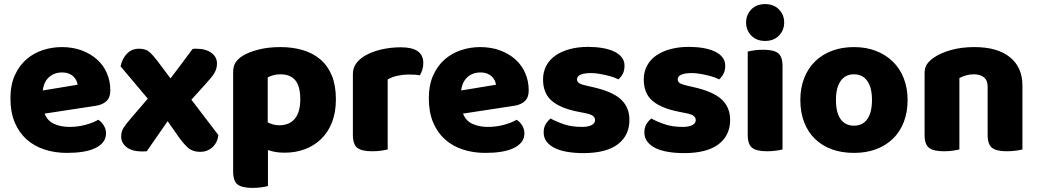

<svg xmlns="http://www.w3.org/2000/svg" viewBox="-20 -731 5068 938"><path d="M198 -176Q212 -140 245 -125.5Q278 -111 319 -111Q361 -111 399 -121.5Q437 -132 460 -146Q476 -136 487 -118Q498 -100 498 -80Q498 -55 484 -37Q470 -19 444.5 -7Q419 5 384 10.5Q349 16 307 16Q248 16 197.5 -0.5Q147 -17 110 -50Q73 -83 52 -133Q31 -183 31 -250Q31 -316 52.5 -363.5Q74 -411 109.5 -441.5Q145 -472 190 -486.5Q235 -501 282 -501Q335 -501 378.5 -485Q422 -469 453.5 -441Q485 -413 502 -374Q519 -335 519 -289Q519 -255 500 -237Q481 -219 447 -214ZM283 -377Q245 -377 219.5 -354Q194 -331 189 -289L359 -317Q358 -327 353 -337.5Q348 -348 339 -357Q330 -366 316 -371.5Q302 -377 283 -377Z M572 -64Q572 -88 583.5 -106.5Q595 -125 623 -157L702 -249L569 -407Q577 -445 600.5 -469Q624 -493 659 -493Q692 -493 710 -477Q728 -461 750 -432L813 -348Q840 -384 867 -419.5Q894 -455 921 -492Q926 -493 930 -493Q934 -493 938 -493Q985 -493 1012.5 -473Q1040 -453 1040 -421Q1040 -408 1037 -397Q1034 -386 1027.5 -374.5Q1021 -363 1009.5 -349.5Q998 -336 982 -318L915 -244L1047 -71Q1042 -33 1017 -11Q992 11 957 11Q919 10 896.5 -11Q874 -32 853 -62L799 -139L697 8Q692 8 686 8.5Q680 9 676 9Q625 9 598.5 -12Q572 -33 572 -64Z M1370 15Q1346 15 1326 11.5Q1306 8 1289 2V178Q1278 181 1257.5 184Q1237 187 1213 187Q1163 187 1141 170.5Q1119 154 1119 107V-380Q1119 -407 1130.5 -425Q1142 -443 1162 -456Q1193 -476 1241.5 -488.5Q1290 -501 1350 -501Q1410 -501 1460 -486Q1510 -471 1546 -440Q1582 -409 1601.5 -361Q1621 -313 1621 -246Q1621 -182 1602 -133.5Q1583 -85 1549 -52Q1515 -19 1469.5 -2Q1424 15 1370 15ZM1344 -119Q1394 -119 1420.5 -151Q1447 -183 1447 -246Q1447 -310 1422.5 -339Q1398 -368 1350 -368Q1331 -368 1315 -363.5Q1299 -359 1288 -353V-133Q1300 -127 1314 -123Q1328 -119 1344 -119Z M1874 -1Q1863 2 1842.5 5Q1822 8 1798 8Q1748 8 1726 -8.5Q1704 -25 1704 -72V-369Q1704 -398 1719 -419.5Q1734 -441 1760 -457Q1795 -478 1841.5 -489Q1888 -500 1939 -500Q2048 -500 2048 -423Q2048 -405 2043 -389.5Q2038 -374 2031 -363Q2012 -367 1976 -367Q1950 -367 1922.5 -361Q1895 -355 1874 -343Z M2242 -176Q2256 -140 2289 -125.5Q2322 -111 2363 -111Q2405 -111 2443 -121.5Q2481 -132 2504 -146Q2520 -136 2531 -118Q2542 -100 2542 -80Q2542 -55 2528 -37Q2514 -19 2488.5 -7Q2463 5 2428 10.5Q2393 16 2351 16Q2292 16 2241.5 -0.5Q2191 -17 2154 -50Q2117 -83 2096 -133Q2075 -183 2075 -250Q2075 -316 2096.5 -363.5Q2118 -411 2153.5 -441.5Q2189 -472 2234 -486.5Q2279 -501 2326 -501Q2379 -501 2422.5 -485Q2466 -469 2497.5 -441Q2529 -413 2546 -374Q2563 -335 2563 -289Q2563 -255 2544 -237Q2525 -219 2491 -214ZM2327 -377Q2289 -377 2263.5 -354Q2238 -331 2233 -289L2403 -317Q2402 -327 2397 -337.5Q2392 -348 2383 -357Q2374 -366 2360 -371.5Q2346 -377 2327 -377Z M3055 -145Q3055 -69 2998 -26Q2941 17 2830 17Q2788 17 2752 11Q2716 5 2690.5 -7.5Q2665 -20 2650.5 -39Q2636 -58 2636 -84Q2636 -108 2646 -124.5Q2656 -141 2670 -152Q2699 -136 2736.5 -123.5Q2774 -111 2823 -111Q2854 -111 2870.5 -120Q2887 -129 2887 -144Q2887 -158 2875 -166Q2863 -174 2835 -179L2805 -185Q2718 -202 2675.5 -238.5Q2633 -275 2633 -343Q2633 -380 2649 -410Q2665 -440 2694 -460Q2723 -480 2763.5 -491Q2804 -502 2853 -502Q2890 -502 2922.5 -496.5Q2955 -491 2979 -480Q3003 -469 3017 -451.5Q3031 -434 3031 -410Q3031 -387 3022.5 -370.5Q3014 -354 3001 -343Q2993 -348 2977 -353.5Q2961 -359 2942 -363.5Q2923 -368 2903.5 -371Q2884 -374 2868 -374Q2835 -374 2817 -366.5Q2799 -359 2799 -343Q2799 -332 2809 -325Q2819 -318 2847 -312L2878 -305Q2974 -283 3014.5 -244.5Q3055 -206 3055 -145Z M3547 -145Q3547 -69 3490 -26Q3433 17 3322 17Q3280 17 3244 11Q3208 5 3182.5 -7.5Q3157 -20 3142.5 -39Q3128 -58 3128 -84Q3128 -108 3138 -124.5Q3148 -141 3162 -152Q3191 -136 3228.5 -123.5Q3266 -111 3315 -111Q3346 -111 3362.5 -120Q3379 -129 3379 -144Q3379 -158 3367 -166Q3355 -174 3327 -179L3297 -185Q3210 -202 3167.5 -238.5Q3125 -275 3125 -343Q3125 -380 3141 -410Q3157 -440 3186 -460Q3215 -480 3255.5 -491Q3296 -502 3345 -502Q3382 -502 3414.5 -496.5Q3447 -491 3471 -480Q3495 -469 3509 -451.5Q3523 -434 3523 -410Q3523 -387 3514.5 -370.5Q3506 -354 3493 -343Q3485 -348 3469 -353.5Q3453 -359 3434 -363.5Q3415 -368 3395.5 -371Q3376 -374 3360 -374Q3327 -374 3309 -366.5Q3291 -359 3291 -343Q3291 -332 3301 -325Q3311 -318 3339 -312L3370 -305Q3466 -283 3506.5 -244.5Q3547 -206 3547 -145Z M3633 -479Q3644 -482 3664.5 -485Q3685 -488 3709 -488Q3759 -488 3781 -471.5Q3803 -455 3803 -408V-1Q3792 2 3771.5 5Q3751 8 3727 8Q3677 8 3655 -8.5Q3633 -25 3633 -72ZM3625 -621Q3625 -659 3650.5 -685Q3676 -711 3718 -711Q3760 -711 3785.5 -685Q3811 -659 3811 -621Q3811 -583 3785.5 -557Q3760 -531 3718 -531Q3676 -531 3650.5 -557Q3625 -583 3625 -621Z M4414 -243Q4414 -183 4395.5 -135Q4377 -87 4342.5 -53.5Q4308 -20 4260 -2Q4212 16 4152 16Q4092 16 4044 -1.5Q3996 -19 3961.5 -52.5Q3927 -86 3908.5 -134Q3890 -182 3890 -243Q3890 -302 3909 -350Q3928 -398 3962.5 -431.5Q3997 -465 4045 -483Q4093 -501 4152 -501Q4211 -501 4259 -482.5Q4307 -464 4341.5 -430.5Q4376 -397 4395 -349Q4414 -301 4414 -243ZM4152 -368Q4110 -368 4087 -335.5Q4064 -303 4064 -243Q4064 -180 4087 -148.5Q4110 -117 4152 -117Q4194 -117 4217 -149Q4240 -181 4240 -243Q4240 -303 4217 -335.5Q4194 -368 4152 -368Z M4975 -1Q4964 2 4943.5 5Q4923 8 4899 8Q4849 8 4827 -8.5Q4805 -25 4805 -72V-308Q4805 -339 4786.5 -353.5Q4768 -368 4738 -368Q4718 -368 4700.5 -363Q4683 -358 4667 -350V-1Q4656 2 4635.5 5Q4615 8 4591 8Q4541 8 4519 -8.5Q4497 -25 4497 -72V-373Q4497 -400 4508.5 -417Q4520 -434 4540 -448Q4574 -472 4625.5 -486.5Q4677 -501 4740 -501Q4853 -501 4914 -451.5Q4975 -402 4975 -313Z"/></svg>

Font: Baloo Bhai 2 ExtraBold
Style: Regular
Weight: 800
Designer: Supriya Tembe, Noopur Datye and Ek Type
Foundry: Ek Type
Version: Version 1.640;PS 1.000;hotconv 16.6.51;makeotf.lib2.5.65220;